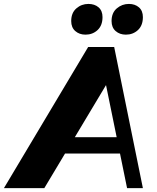

<svg xmlns="http://www.w3.org/2000/svg" viewBox="-74 -973 812 993"><path d="M-53.7 0 382 -730H516.5L665 0H583.2L462.2 -592.3L508.5 -590L155.2 0ZM228.7 -179 245.2 -263.5H571.7L555.2 -179ZM368.2 -793.8Q336.5 -793.8 315.4 -812.3Q294.3 -830.8 294.3 -864Q294.3 -906.5 320.9 -929.6Q347.5 -952.7 383.2 -952.7Q415.5 -952.7 435.9 -935Q456.2 -917.2 456.2 -884.5Q456.2 -841.3 430.6 -817.5Q405 -793.8 368.2 -793.8ZM577 -793.8Q545.2 -793.8 524.1 -812.3Q503 -830.8 503 -864Q503 -906.5 530 -929.6Q557 -952.7 592.7 -952.7Q624.2 -952.7 644.6 -935Q665 -917.2 665 -884.5Q665 -841.3 639.4 -817.5Q613.7 -793.8 577 -793.8Z"/></svg>

Font: Savate ExtraLight
Style: Italic
Weight: 200
Italic angle: -11°
Designer: Max Esnée
Foundry: Plomb Type
Version: Version 2.000